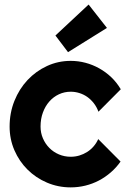

<svg xmlns="http://www.w3.org/2000/svg" viewBox="-20 -809 562 839"><path d="M507.8 -418.9 410.2 -320.8Q402.8 -341.3 390.1 -357.7Q377.4 -374 361.6 -385.3Q345.7 -396.5 327.1 -402.3Q308.6 -408.2 289.1 -408.2Q261.7 -408.2 237.5 -397Q213.4 -385.7 195.6 -365.5Q177.7 -345.2 167.5 -317.4Q157.2 -289.6 157.2 -255.9Q157.2 -228.5 167.5 -204.6Q177.7 -180.7 195.6 -162.6Q213.4 -144.5 237.5 -134.3Q261.7 -124 289.1 -124Q308.6 -124 326.7 -129.4Q344.7 -134.8 360.6 -144.8Q376.5 -154.8 388.9 -169.2Q401.4 -183.6 409.2 -201.2L506.8 -103Q488.3 -76.7 464.1 -55.7Q439.9 -34.7 411.9 -20Q383.8 -5.4 352.8 2.2Q321.8 9.8 289.1 9.8Q233.9 9.8 185.3 -11Q136.7 -31.7 100.3 -67.9Q64 -104 43 -152.3Q22 -200.7 22 -255.9Q22 -315.9 43 -368.2Q64 -420.4 100.3 -459.2Q136.7 -498 185.3 -520.5Q233.9 -543 289.1 -543Q321.8 -543 353.3 -534.7Q384.8 -526.4 413.3 -510.5Q441.9 -494.6 466.1 -471.7Q490.2 -448.7 507.8 -418.9ZM277.3 -581.1 222.2 -653.8 367.2 -789.1 447.3 -687Z"/></svg>

Font: Righteous
Style: Regular
Weight: 400
Version: Version 1.000